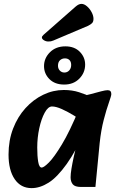

<svg xmlns="http://www.w3.org/2000/svg" viewBox="-20 -954 606 990"><path d="M143 16Q87 16 55.5 -30.5Q24 -77 24 -157Q24 -230 47.5 -291Q71 -352 111.5 -396.5Q152 -441 203 -465.5Q254 -490 309 -490Q352 -490 387.5 -478.5Q423 -467 448 -455L419 -321Q393 -339 361 -358.5Q329 -378 299 -391.5Q269 -405 248 -405Q228 -405 210.5 -373Q193 -341 182.5 -292.5Q172 -244 172 -193Q172 -149 177 -119.5Q182 -90 195 -90Q206 -90 232.5 -116.5Q259 -143 299 -209Q339 -275 388 -393L427 -297Q373 -177 324 -108.5Q275 -40 230.5 -12Q186 16 143 16ZM398 10Q366 10 355 -4Q344 -18 344 -40Q344 -57 348.5 -84.5Q353 -112 360 -144Q367 -176 375 -204L397 -279L363 -305L387 -456Q419 -461 448.5 -469Q478 -477 501 -483Q524 -489 535 -489Q554 -489 554 -469Q554 -460 541.5 -425Q529 -390 515 -336.5Q501 -283 494 -217L472 10ZM311 -518Q263 -518 235 -546Q207 -574 207 -613Q207 -654 237.5 -684.5Q268 -715 317 -715Q364 -715 391.5 -687Q419 -659 419 -621Q419 -579 389 -548.5Q359 -518 311 -518ZM312 -580Q327 -580 337 -591Q347 -602 347 -619Q347 -636 338 -644.5Q329 -653 315 -653Q300 -653 289.5 -643.5Q279 -634 279 -615Q279 -600 288.5 -590Q298 -580 312 -580ZM205 -775Q196 -767 196 -761Q196 -753 206.5 -746.5Q217 -740 229 -740Q237 -740 242.5 -741Q248 -742 255 -745L432 -820Q447 -827 454.5 -834.5Q462 -842 462 -857Q462 -873 452.5 -891Q443 -909 428.5 -921.5Q414 -934 400 -934Q386 -934 370 -920Z"/></svg>

Font: Alkatra
Style: Bold
Weight: 700
Designer: Suman Bhandary
Version: Version 1.100;gftools[0.9.22]